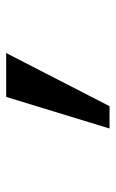

<svg xmlns="http://www.w3.org/2000/svg" viewBox="104 -838 377 626"><g transform="rotate(-90 293.0 -524.5)"><path d="M187.5 -356.4H260.3L433.6 -693.4H290.5Z"/></g></svg>

Font: CaskaydiaCove Nerd Font
Style: Regular
Weight: 400
Designer: Aaron Bell
Foundry: Saja Typeworks
Version: Version 2111.1;Nerd Fonts 2.3.3